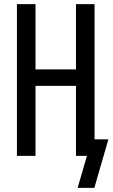

<svg xmlns="http://www.w3.org/2000/svg" viewBox="-20 -755 545 930"><path d="M437 155H356L401 0H348V-339H152V0H62V-735H152V-419H348V-735H438V-80H505Z"/></svg>

Font: Iosevka Term Curly Medium
Style: Regular
Weight: 500
Designer: Belleve Invis
Foundry: Belleve Invis
Version: Version 32.3.0